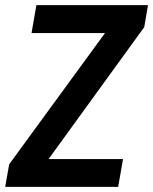

<svg xmlns="http://www.w3.org/2000/svg" viewBox="-33 -731 599 751"><path d="M448.2 -108.9 429.2 0H22.9L42 -108.9ZM531.2 -625 78.1 0H-12.7L2.9 -88.4L457.5 -710.9H545.9ZM501 -710.9 482.4 -601.6H90.3L109.4 -710.9Z"/></svg>

Font: Roboto Condensed SemiBold
Style: Italic
Weight: 600
Italic angle: -12°
Designer: Christian Robertson
Foundry: Google
Version: Version 3.008; 2023